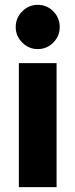

<svg xmlns="http://www.w3.org/2000/svg" viewBox="-20 -774 310 794"><path d="M58 0V-513H214V0ZM136 -571Q99 -571 72 -598Q45 -625 45 -662Q45 -700 72 -727Q99 -754 136 -754Q174 -754 200.5 -727Q227 -700 227 -662Q227 -625 200.5 -598Q174 -571 136 -571Z"/></svg>

Font: MuseoModerno
Style: Bold
Weight: 700
Designer: Pablo Cosgaya, Héctor Gatti, Marcela Romero, and the Authors of The MuseoModerno Project.
Foundry: Omnibus-Type Team
Version: Version 1.001